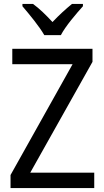

<svg xmlns="http://www.w3.org/2000/svg" viewBox="-20 -964 535 984"><path d="M207 -784H292C315 -829 370 -893 405 -932V-944H349C315 -916 284 -888 249 -851C217 -886 181 -921 149 -944H95V-932C131 -890 182 -828 207 -784ZM463 0V-79H135L454 -647V-714H43V-635H352L34 -67V0Z"/></svg>

Font: Noto Sans Thai Looped SemiCondensed
Style: Regular
Weight: 400
Width: 4
Designer: Sasikarn Vongin, Ben Mitchell
Foundry: The Fontpad Ltd
Version: Version 1.001